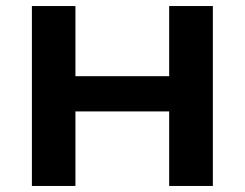

<svg xmlns="http://www.w3.org/2000/svg" viewBox="-20 -615 810 635"><path d="M85.5 0V-595H229.5V-363H539.5V-595H684V0H539.5V-246.5H229.5V0Z"/></svg>

Font: Encode Sans SC Expanded SemiBold
Style: Regular
Weight: 600
Width: 7
Designer: Multiple Designers
Foundry: Impallari Type
Version: Version 3.002